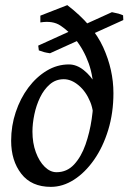

<svg xmlns="http://www.w3.org/2000/svg" viewBox="-20 -708 500 748"><path d="M460.4 -629.9 174.8 -500.5Q159.2 -502.9 151.9 -504.9Q144.5 -506.8 131.3 -511.7L128.9 -530.3L416 -660.6Q435.1 -656.7 442.1 -654.8Q449.2 -652.8 459.5 -648.4ZM421.9 -345.2Q421.9 -268.1 401.6 -201.7Q381.3 -135.3 346.4 -85.4Q311.5 -35.6 268.1 -7.8Q224.6 20 178.2 20Q102.5 20 63 -31Q23.4 -82 23.4 -159.7Q23.4 -217.8 41.3 -271.2Q59.1 -324.7 90.3 -366.5Q121.6 -408.2 162.1 -432.6Q202.6 -457 248.5 -457Q278.3 -457 306.2 -434.8Q334 -412.6 351.6 -380.9Q369.1 -349.1 367.7 -319.3L341.8 -220.7Q348.1 -271 331.5 -311.3Q314.9 -351.6 286.4 -375.5Q257.8 -399.4 228.5 -399.4Q197.3 -399.4 174.3 -379.6Q151.4 -359.9 136.2 -328.6Q121.1 -297.4 113.8 -262Q106.4 -226.6 106.4 -195.3Q106.4 -150.9 119.6 -115Q132.8 -79.1 154.3 -58.1Q175.8 -37.1 200.2 -37.1Q240.7 -37.1 268.6 -67.1Q296.4 -97.2 313 -144.5Q329.6 -191.9 337.2 -244.1Q344.7 -296.4 344.7 -340.3Q344.7 -407.2 325.7 -460.9Q306.6 -514.6 272.5 -556.6Q245.1 -588.9 215.1 -608.6Q185.1 -628.4 137.2 -620.6V-647L242.2 -688Q342.3 -611.3 382.1 -523.7Q421.9 -436 421.9 -345.2Z"/></svg>

Font: Gentium Book Plus
Style: Italic
Weight: 400
Italic angle: -8°
Designer: Victor Gaultney, Annie Olsen, Iska Routamaa, Becca Hirsbrunner
Foundry: SIL International
Version: Version 6.101